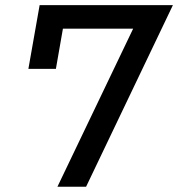

<svg xmlns="http://www.w3.org/2000/svg" viewBox="-20 -713 680 733"><path d="M199.2 0 488.3 -603.5H220.2L193.4 -450.2H88.4L131.3 -693.4H640.1L308.6 0Z"/></svg>

Font: Cascadia Mono
Style: Italic
Weight: 400
Italic angle: -10°
Monospace: yes
Designer: Aaron Bell
Foundry: Saja Typeworks
Version: Version 2404.023; ttfautohint (v1.8.4)